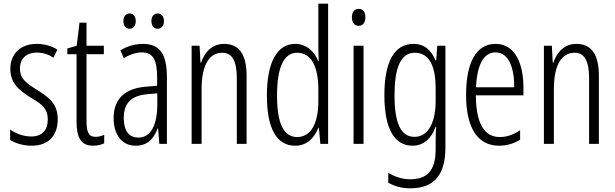

<svg xmlns="http://www.w3.org/2000/svg" viewBox="-20 -780 3333 1041"><path d="M293 -134C293 -218 245 -252 179 -294C116 -333 88 -357 88 -408C88 -463 124 -495 179 -495C212 -495 244 -485 269 -467L291 -511C259 -531 221 -542 179 -542C88 -542 36 -485 36 -407C36 -327 84 -290 151 -248C211 -213 239 -189 239 -133C239 -74 208 -40 150 -40C107 -40 64 -56 35 -78V-21C61 -5 102 10 151 10C243 10 293 -44 293 -134Z M498 -38C459 -38 449 -67 449 -126V-486H543V-532H449V-657H411L396 -532L345 -517V-486H395V-123C395 -35 418 10 484 10C509 10 528 5 545 -3V-49C532 -43 515 -38 498 -38Z M649 -666C649 -640 663 -624 683 -624C702 -624 716 -639 716 -666C716 -692 702 -707 683 -707C663 -707 649 -691 649 -666ZM801 -666C801 -640 815 -624 835 -624C854 -624 869 -639 869 -666C869 -692 854 -707 835 -707C815 -707 801 -692 801 -666ZM755 -542C713 -542 670 -530 633 -507L651 -465C689 -487 722 -496 749 -496C808 -496 832 -459 832 -358V-315L771 -310C659 -301 596 -245 596 -140C596 -61 632 10 716 10C782 10 815 -31 835 -84H837L844 0H885V-360C885 -485 848 -542 755 -542ZM777 -269 833 -274V-216C833 -106 800 -34 730 -34C680 -34 651 -70 651 -141C651 -220 691 -261 777 -269Z M1195 -542C1129 -542 1089 -496 1070 -440H1067L1062 -532H1019V0H1073V-295C1073 -431 1116 -494 1186 -494C1237 -494 1264 -452 1264 -357V0H1317V-370C1317 -488 1274 -542 1195 -542Z M1580 10C1647 10 1685 -35 1706 -87H1709L1717 0H1759V-760H1706V-520C1706 -498 1707 -476 1708 -449H1705C1686 -499 1643 -542 1581 -542C1483 -542 1427 -444 1427 -262C1427 -85 1479 10 1580 10ZM1591 -37C1515 -37 1482 -117 1482 -262C1482 -413 1518 -494 1591 -494C1666 -494 1706 -422 1706 -295V-233C1706 -109 1665 -37 1591 -37Z M1925 -732C1900 -732 1888 -713 1888 -686C1888 -659 1901 -640 1925 -640C1948 -640 1961 -658 1961 -686C1961 -713 1950 -732 1925 -732ZM1951 -532H1897V0H1951Z M2221 -542C2117 -542 2064 -443 2064 -264C2064 -81 2119 10 2216 10C2278 10 2320 -31 2342 -93H2345C2342 -57 2342 -28 2342 -2V30C2342 146 2295 192 2204 192C2162 192 2126 180 2085 158V210C2121 231 2159 241 2205 241C2337 241 2395 164 2395 20V-532H2351L2345 -453H2341C2319 -506 2283 -542 2221 -542ZM2229 -494C2309 -494 2342 -419 2342 -300V-233C2342 -125 2307 -38 2227 -38C2155 -38 2119 -108 2119 -264C2119 -407 2150 -494 2229 -494Z M2667 -542C2560 -542 2507 -438 2507 -265C2507 -102 2560 10 2686 10C2729 10 2767 -2 2800 -23V-74C2763 -49 2727 -37 2690 -37C2603 -37 2561 -115 2560 -263H2818V-305C2818 -432 2775 -542 2667 -542ZM2667 -496C2739 -496 2769 -410 2768 -307H2561C2567 -435 2605 -496 2667 -496Z M3105 -542C3039 -542 2999 -496 2980 -440H2977L2972 -532H2929V0H2983V-295C2983 -431 3026 -494 3096 -494C3147 -494 3174 -452 3174 -357V0H3227V-370C3227 -488 3184 -542 3105 -542Z"/></svg>

Font: Noto Sans Khmer UI ExtraCondensed Light
Style: Regular
Weight: 300
Width: 2
Designer: Danh Hong and the Monotype Design Team
Foundry: Monotype Imaging Inc.
Version: Version 2.002